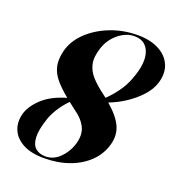

<svg xmlns="http://www.w3.org/2000/svg" viewBox="-131 -819 869 937"><g transform="rotate(20 304.0 -350.5)"><path d="M199.5 10Q132 10 89.8 -13Q47.5 -36 31.8 -74.2Q16 -112.5 29 -159Q41.5 -201.5 85.2 -242.2Q129 -283 207 -305.5Q165 -339.5 140 -369.8Q115 -400 107.8 -433.8Q100.5 -467.5 111 -511.5Q124.5 -568 170.8 -613Q217 -658 284 -684.5Q351 -711 427 -711Q492 -711 537 -687.2Q582 -663.5 599.5 -621.8Q617 -580 600 -525.5Q588 -488.5 556.8 -454.8Q525.5 -421 484.8 -394.5Q444 -368 402.5 -352.5Q460 -303 479.2 -259.5Q498.5 -216 484.5 -165.5Q470 -112 430 -72.5Q390 -33 331 -11.5Q272 10 199.5 10ZM368 -380.5Q375.5 -374.5 382 -369.5Q410.5 -396.5 435 -430.5Q459.5 -464.5 474.5 -504.5Q509 -595 490.2 -647.8Q471.5 -700.5 413 -700.5Q369.5 -700.5 330 -668Q290.5 -635.5 274.5 -585Q259 -536.5 266.8 -502Q274.5 -467.5 300.8 -439Q327 -410.5 368 -380.5ZM150 -176Q128 -112 130 -73.2Q132 -34.5 152 -17.5Q172 -0.5 203.5 -0.5Q244.5 -0.5 276.2 -31Q308 -61.5 322 -103Q340 -156.5 322.5 -194.8Q305 -233 259 -264.5Q250 -271.5 241.5 -278Q233 -284.5 225 -291Q200.5 -266.5 180.5 -236.2Q160.5 -206 150 -176Z"/></g></svg>

Font: Fraunces 144pt S000
Style: Bold Italic
Weight: 700
Italic angle: -16°
Version: Version 1.000; ttfautohint (v1.8.3)